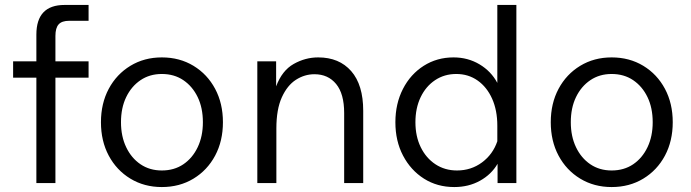

<svg xmlns="http://www.w3.org/2000/svg" viewBox="-20 -740 2793 776"><path d="M204 0H127V-426H33V-492H127V-600Q127 -720 241 -720H338V-656H260Q230 -656 217 -641.5Q204 -627 204 -595V-492H338V-426H204Z M634 16Q563 16 507 -18Q451 -52 419.5 -111Q388 -170 388 -246Q388 -322 419.5 -381Q451 -440 507 -474Q563 -508 634 -508Q706 -508 762 -474Q818 -440 849.5 -381Q881 -322 881 -246Q881 -170 849.5 -111Q818 -52 762 -18Q706 16 634 16ZM634 -51Q684 -51 721 -76Q758 -101 779 -145Q800 -189 800 -246Q800 -304 779 -347.5Q758 -391 721 -416Q684 -441 634 -441Q585 -441 548 -416Q511 -391 490 -347.5Q469 -304 469 -246Q469 -189 490 -145Q511 -101 548 -76Q585 -51 634 -51Z M1448 0H1371V-283Q1371 -361 1338.5 -400.5Q1306 -440 1251 -440Q1211 -440 1176 -417.5Q1141 -395 1119 -346.5Q1097 -298 1097 -221V0H1020V-492H1096V-391Q1120 -455 1167 -481.5Q1214 -508 1266 -508Q1351 -508 1399.5 -452.5Q1448 -397 1448 -292Z M1991 0V-78Q1966 -35 1920 -9.5Q1874 16 1816 16Q1747 16 1693.5 -18Q1640 -52 1609 -111Q1578 -170 1578 -246Q1578 -321 1608.5 -380.5Q1639 -440 1692.5 -474Q1746 -508 1813 -508Q1871 -508 1918 -480Q1965 -452 1990 -405V-720H2067V0ZM1659 -246Q1659 -189 1680.5 -145Q1702 -101 1740 -76Q1778 -51 1827 -51Q1884 -51 1928 -83.5Q1972 -116 1990 -169V-232Q1990 -294 1969 -341Q1948 -388 1910.5 -414.5Q1873 -441 1824 -441Q1776 -441 1738.5 -416Q1701 -391 1680 -347Q1659 -303 1659 -246Z M2452 16Q2381 16 2325 -18Q2269 -52 2237.5 -111Q2206 -170 2206 -246Q2206 -322 2237.5 -381Q2269 -440 2325 -474Q2381 -508 2452 -508Q2524 -508 2580 -474Q2636 -440 2667.5 -381Q2699 -322 2699 -246Q2699 -170 2667.5 -111Q2636 -52 2580 -18Q2524 16 2452 16ZM2452 -51Q2502 -51 2539 -76Q2576 -101 2597 -145Q2618 -189 2618 -246Q2618 -304 2597 -347.5Q2576 -391 2539 -416Q2502 -441 2452 -441Q2403 -441 2366 -416Q2329 -391 2308 -347.5Q2287 -304 2287 -246Q2287 -189 2308 -145Q2329 -101 2366 -76Q2403 -51 2452 -51Z"/></svg>

Font: Wix Madefor Text
Style: Regular
Weight: 400
Designer: Dalton Maag Ltd
Foundry: Dalton Maag Ltd
Version: Version 3.100